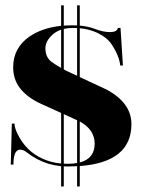

<svg xmlns="http://www.w3.org/2000/svg" viewBox="-20 -625 521 704"><path d="M412.1 -522.5H421.9L430.7 -384.8H420.9Q417 -421.4 388.2 -463.9Q371.1 -488.8 334 -505.9Q306.6 -518.1 272.5 -521.5V-342.3L370.1 -296.9Q461.9 -248 461.9 -169.9Q461.9 -30.3 272.5 -16.1V58.6H262.7V-15.6Q245.6 -14.6 227.5 -14.6Q220.7 -14.6 213.9 -15.1V58.6H204.1V-15.6Q180.2 -18.1 158.2 -24.4Q113.8 -38.1 78.1 -66.4Q65.9 -76.2 53.7 -76.2Q29.3 -76.2 29.3 -21.5H19.5L23.4 -171.9H33.2Q33.2 -157.2 43.9 -134.8Q74.7 -70.8 136.2 -43Q167.5 -28.8 204.1 -25.4V-210.9L130.9 -244.1Q80.1 -267.1 53.2 -301.8Q28.3 -334.5 28.3 -377.9Q28.3 -449.7 88.4 -491.2Q134.8 -522.9 204.1 -530.3V-605.5H213.9V-531.2Q229.5 -532.2 246.1 -532.2Q254.4 -532.2 262.7 -531.7V-605.5H272.5V-531.2Q302.7 -528.3 326.7 -519.5Q357.9 -507.3 383.5 -507.3Q409.2 -507.3 412.1 -522.5ZM204.1 -376V-516.1Q186.5 -510.3 173.3 -498.5Q146.5 -474.6 146.5 -448.2Q146.5 -415 168.9 -398.4Q183.1 -387.7 204.1 -376ZM213.9 -206.5V-24.9Q220.7 -24.4 227.5 -24.4Q247.1 -24.4 262.7 -27.3V-184.1ZM213.9 -370.6 223.6 -365.2 262.7 -347.2V-522Q254.4 -522.5 246.1 -522.5Q228.5 -522.5 213.9 -519ZM272.5 -179.7V-29.3Q327.1 -43.5 327.1 -98.6Q327.1 -149.4 272.5 -179.7Z"/></svg>

Font: spinweradC
Style: Bold
Weight: 700
Width: 7
Version: Version 0.3